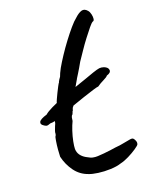

<svg xmlns="http://www.w3.org/2000/svg" viewBox="-114 -763 686 894"><g transform="rotate(-15 229.0 -316.0)"><path d="M59 -220Q43 -228 47.5 -240Q52 -252 85 -265Q95 -276 120 -291Q145 -306 177.5 -321.5Q210 -337 243 -352Q276 -367 303.5 -379Q331 -391 345 -398Q368 -408 377.5 -410Q387 -412 400 -409Q420 -403 422 -389.5Q424 -376 403 -368Q399 -361 382 -351Q365 -341 351 -329Q347 -329 325.5 -320.5Q304 -312 274.5 -299Q245 -286 214 -272Q183 -258 158.5 -247Q134 -236 124 -231Q119 -228 111 -225Q103 -222 91 -221Q78 -214 71.5 -215Q65 -216 59 -220ZM202 53Q162 43 135 12Q108 -19 95 -59Q94 -72 94 -94Q94 -116 95.5 -135.5Q97 -155 99 -158Q102 -160 102 -170Q101 -174 103.5 -183.5Q106 -193 109 -203Q114 -215 114 -222.5Q114 -230 113 -234Q113 -234 116 -240.5Q119 -247 123 -251Q129 -257 128.5 -263Q128 -269 128 -269Q127 -273 130 -280Q133 -287 136 -291Q138 -293 141.5 -299.5Q145 -306 145 -306Q145 -309 149.5 -322Q154 -335 160 -350.5Q166 -366 171.5 -379Q177 -392 180 -396V-398Q184 -408 191 -419Q192 -424 196 -435.5Q200 -447 205 -458Q216 -482 232.5 -512.5Q249 -543 268 -573.5Q287 -604 304.5 -628.5Q322 -653 335 -665Q352 -684 367 -690Q382 -696 397 -681Q404 -674 408 -661.5Q412 -649 411.5 -639Q411 -629 405 -628Q398 -624 385.5 -605.5Q373 -587 357 -562Q341 -537 326.5 -510.5Q312 -484 300 -463Q287 -434 276 -412.5Q265 -391 265 -391Q264 -388 263 -386Q262 -384 261 -382Q246 -351 236 -325.5Q226 -300 216 -272Q210 -265 209 -258Q208 -251 208 -251Q206 -252 205 -246.5Q204 -241 201 -234Q196 -230 195 -221.5Q194 -213 194 -205Q187 -187 181 -161.5Q175 -136 172.5 -112.5Q170 -89 171 -76Q173 -59 183 -47Q193 -35 210 -27Q221 -22 229.5 -19Q238 -16 245 -16Q253 -15 265.5 -16.5Q278 -18 300 -22H299Q312 -24 326.5 -27.5Q341 -31 354 -34Q366 -36 377 -38.5Q388 -41 394 -43Q416 -49 428.5 -52.5Q441 -56 446 -52Q451 -48 455.5 -39Q460 -30 457 -21Q455 -16 438.5 -2.5Q422 11 400 24.5Q378 38 359 44Q339 53 307.5 57Q276 61 247 59.5Q218 58 202 53Z"/></g></svg>

Font: Caveat SemiBold
Style: Regular
Weight: 600
Designer: Pablo Impallari
Foundry: Pablo Impallari
Version: Version 2.000